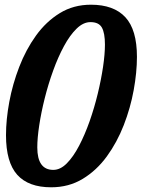

<svg xmlns="http://www.w3.org/2000/svg" viewBox="-20 -783 602 816"><path d="M138.5 -156.5Q138.5 -61 206.5 -61Q236.5 -61 264 -88.8Q291.5 -116.5 316 -163.2Q340.5 -210 360.8 -267.5Q381 -325 395.5 -385Q410 -445 418 -499.2Q426 -553.5 426 -593.5Q426 -642.5 413 -665.8Q400 -689 364.5 -689Q334 -689 305.5 -661.2Q277 -633.5 251.8 -586.8Q226.5 -540 205.8 -482.5Q185 -425 170 -365Q155 -305 146.8 -250.8Q138.5 -196.5 138.5 -156.5ZM197.5 13Q101 13 53.2 -40.2Q5.5 -93.5 5.5 -208.5Q5.5 -274.5 19.5 -350Q33.5 -425.5 61.8 -498.8Q90 -572 133 -631.8Q176 -691.5 234.2 -727.2Q292.5 -763 366.5 -763Q463.5 -763 512.8 -709.8Q562 -656.5 562 -541.5Q562 -475.5 548.2 -400Q534.5 -324.5 506 -251.2Q477.5 -178 434 -118.2Q390.5 -58.5 331.5 -22.8Q272.5 13 197.5 13Z"/></svg>

Font: Besley* Condensed Semi
Style: Italic
Weight: 600
Width: 3
Italic angle: -13°
Designer: Owen Earl
Foundry: indestructible type*
Version: Version 3.000; ttfautohint (v1.8.3)